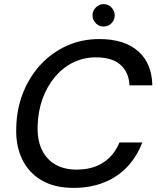

<svg xmlns="http://www.w3.org/2000/svg" viewBox="-20 -902 766 934"><path d="M338 12Q246 12 183 -24.5Q120 -61 88 -127Q56 -193 59 -280Q61 -373 92.5 -451.5Q124 -530 178.5 -588.5Q233 -647 305.5 -679.5Q378 -712 463 -712Q585 -712 652 -653Q719 -594 721 -487H610Q607 -550 566.5 -586.5Q526 -623 447 -623Q387 -623 336 -598Q285 -573 247 -527.5Q209 -482 187 -421.5Q165 -361 163 -289Q161 -222 183 -175Q205 -128 248 -102.5Q291 -77 353 -77Q431 -77 483.5 -112Q536 -147 561 -209H672Q646 -140 598.5 -90Q551 -40 485 -14Q419 12 338 12ZM484 -773Q462 -773 446 -789Q430 -805 430 -827Q430 -849 446 -865.5Q462 -882 484 -882Q507 -882 522.5 -865.5Q538 -849 538 -827Q538 -805 522.5 -789Q507 -773 484 -773Z"/></svg>

Font: DM Sans 18pt Medium
Style: Italic
Weight: 500
Italic angle: -10°
Designer: Colophon Foundry, Jonny Pinhorn
Foundry: Colophon Foundry
Version: Version 4.004;gftools[0.9.30]